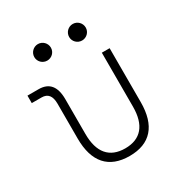

<svg xmlns="http://www.w3.org/2000/svg" viewBox="-170 -844 927 979"><g transform="rotate(-30 293.0 -354.5)"><path d="M312.5 9.8C434.6 9.8 498 -62 498 -200.2V-517.6H452.1V-200.2C452.1 -91.8 404.3 -35.2 312.5 -35.2C220.2 -35.2 172.4 -91.8 172.4 -200.2V-405.3C172.4 -480.5 141.6 -517.6 79.6 -517.6H14.2V-473.6H71.8C108.4 -473.6 126.5 -451.2 126.5 -405.3V-200.2C126.5 -62 190.4 9.8 312.5 9.8ZM191.4 -621.6C218.3 -621.6 240.2 -643.1 240.2 -669.9C240.2 -696.8 218.3 -718.8 191.4 -718.8C164.6 -718.8 142.6 -696.8 142.6 -669.9C142.6 -643.1 164.6 -621.6 191.4 -621.6ZM396.5 -621.6C423.3 -621.6 445.3 -643.1 445.3 -669.9C445.3 -696.8 423.3 -718.8 396.5 -718.8C369.6 -718.8 347.7 -696.8 347.7 -669.9C347.7 -643.1 369.6 -621.6 396.5 -621.6Z"/></g></svg>

Font: Cascadia Code PL ExtraLight
Style: Regular
Weight: 200
Monospace: yes
Designer: Aaron Bell
Foundry: Saja Typeworks
Version: Version 2404.023